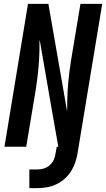

<svg xmlns="http://www.w3.org/2000/svg" viewBox="-20 -755 546 988"><path d="M131 213V117H174Q191 117 207.5 111.5Q224 106 237 94Q250 82 257 66.5Q264 51 266 34L272 0H280L248 -182L184 -551Q184 -547 183.5 -542Q183 -537 183 -533V-496Q182 -446 177 -395.5Q172 -345 164 -294L115 0H3L124 -735H229L325 -184Q325 -188 325.5 -193Q326 -198 326 -202V-239Q327 -289 332 -339.5Q337 -390 345 -441L394 -735H506L379 34Q375 58 367 81.5Q359 105 345.5 126.5Q332 148 312 165.5Q292 183 269.5 193.5Q247 204 222.5 208.5Q198 213 174 213Z"/></svg>

Font: Iosevka SS04 Oblique
Style: Bold
Weight: 700
Italic angle: -9°
Monospace: yes
Designer: Belleve Invis
Foundry: Belleve Invis
Version: Version 19.0.0; ttfautohint (v1.8.4)